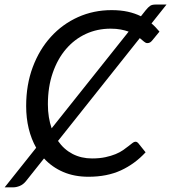

<svg xmlns="http://www.w3.org/2000/svg" viewBox="-66 -769 752 844"><path d="M499.5 -630Q484.5 -635.5 465 -639.2Q445.5 -643 420 -643Q361.5 -643 311.2 -619.8Q261 -596.5 224 -553.2Q187 -510 165.8 -448.5Q144.5 -387 144.5 -310.5Q144.5 -280.5 148.8 -254.2Q153 -228 161 -205ZM600 -666Q609.5 -658 618 -649Q626.5 -640 635 -630L603 -591Q599 -586 594 -582.8Q589 -579.5 581.5 -579.5Q574.5 -579.5 567 -586Q559.5 -592.5 548.5 -601.5L189 -149.5Q215 -112 253.2 -92.2Q291.5 -72.5 338.5 -72.5Q371.5 -72.5 397 -78Q422.5 -83.5 442 -91.5Q461.5 -99.5 475.2 -109.2Q489 -119 499.2 -127Q509.5 -135 516.5 -140.5Q523.5 -146 529 -146Q533.5 -146 536.5 -144.2Q539.5 -142.5 541.5 -140L574 -99.5Q527 -48.5 465.8 -20.2Q404.5 8 323 8Q261 8 212 -13Q163 -34 127.5 -72.5L47.5 28Q35.5 42.5 20.5 48.5Q5.5 54.5 -8 54.5H-45.5L93 -119.5Q71.5 -157.5 60.2 -203.8Q49 -250 49 -303Q49 -396.5 78 -474Q107 -551.5 157.8 -607.2Q208.5 -663 277 -693.8Q345.5 -724.5 424.5 -724.5Q464 -724.5 495.8 -717.5Q527.5 -710.5 553.5 -697.5L574.5 -724Q585.5 -737.5 593.8 -743.2Q602 -749 618 -749H666Z"/></svg>

Font: Lato 2
Style: Italic
Weight: 400
Italic angle: -7°
Designer: Lukasz Dziedzic with Adam Twardoch and Botio Nikoltchev
Foundry: tyPoland Lukasz Dziedzic
Version: Version 2.015; 2015-08-06; http://www.latofonts.com/